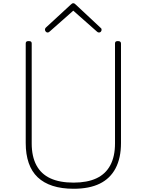

<svg xmlns="http://www.w3.org/2000/svg" viewBox="-20 -1148 906 1187"><path d="M435 19Q361 19 305.5 1Q250 -17 213 -52Q176 -87 157.5 -140.5Q139 -194 139 -264V-879Q139 -887 143 -890.5Q147 -894 157 -894Q168 -894 172 -890.5Q176 -887 176 -879V-261Q176 -181 205 -126.5Q234 -72 291.5 -45.5Q349 -19 435 -19Q519 -19 576 -45.5Q633 -72 662 -126.5Q691 -181 691 -261V-879Q691 -887 695 -890.5Q699 -894 709 -894Q728 -894 728 -879V-264Q728 -171 694.5 -107.5Q661 -44 596.5 -12.5Q532 19 435 19ZM274 -947Q268 -947 263 -952.5Q258 -958 258 -965Q258 -968 259 -971Q260 -974 263 -977L417 -1119Q422 -1124 425.5 -1126Q429 -1128 433 -1128Q437 -1128 440.5 -1126Q444 -1124 449 -1119L603 -975Q606 -973 607 -970Q608 -967 608 -964Q608 -957 603.5 -952Q599 -947 592 -947Q588 -947 585 -948.5Q582 -950 579 -953L433 -1082L287 -953Q284 -950 281 -948.5Q278 -947 274 -947Z"/></svg>

Font: Playwrite HR Lijeva Thin
Style: Regular
Weight: 250
Designer: Veronika Burian, José Scaglione
Foundry: TypeTogether
Version: Version 1.002